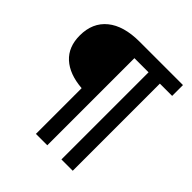

<svg xmlns="http://www.w3.org/2000/svg" viewBox="-187 -827 961 961"><g transform="rotate(45 293.0 -346.5)"><path d="M214.8 0V-323.7Q122.1 -331.1 71.8 -377Q21.5 -422.9 21.5 -503.9Q21.5 -593.8 82.3 -643.6Q143.1 -693.4 255.9 -693.4H562.5V-616.7H475.6V0H395.5V-616.7H295.4V0Z"/></g></svg>

Font: Cascadia Mono NF SemiLight
Style: Regular
Weight: 350
Monospace: yes
Designer: Aaron Bell
Foundry: Saja Typeworks
Version: Version 2404.023; ttfautohint (v1.8.4)